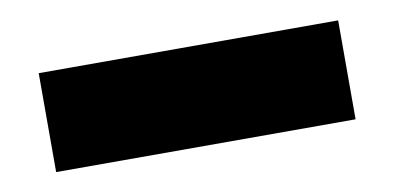

<svg xmlns="http://www.w3.org/2000/svg" viewBox="-32 -480 581 281"><g transform="rotate(-10 258.5 -339.5)"><path d="M34 -266H479V-413H34Z"/></g></svg>

Font: Rabbid Highway Sign IV
Style: Bd
Weight: 400
Foundry: Cannot Into Space Fonts
Version: Version 0.277